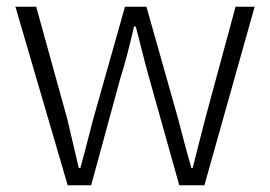

<svg xmlns="http://www.w3.org/2000/svg" viewBox="-20 -553 806 573"><path d="M182 0 26 -533H88L181 -197Q214 -56 215 -52H220Q228 -80 258 -197L353 -533H417L512 -197Q535 -107 551 -52H555Q562 -80 576 -134.5Q590 -189 592 -197L683 -533H740L590 0H515L425 -321Q417 -348 404.5 -398.5Q392 -449 385 -474H380Q358 -378 339 -319L252 0Z"/></svg>

Font: Noto Sans Korean Light
Style: Regular
Weight: 300
Designer: Ryoko NISHIZUKA  (kana & ideographs); Paul D. Hunt (Latin, Greek & Cyrillic); Wenlong ZHANG  (bopomofo); Sandoll Communi
Foundry: Adobe Systems Incorporated
Version: Version 1.000;PS 1;hotconv 1.0.78;makeotf.lib2.5.61930